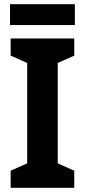

<svg xmlns="http://www.w3.org/2000/svg" viewBox="-20 -898 406 918"><path d="M338 -878H28V-778H338ZM335 0V-82L256 -117V-597L335 -632V-714H31V-632L110 -597V-117L31 -82V0Z"/></svg>

Font: Noto Sans Myanmar SemiCondensed
Style: Bold
Weight: 700
Width: 4
Designer: Monotype Design Team
Foundry: Monotype Imaging Inc.
Version: Version 2.107